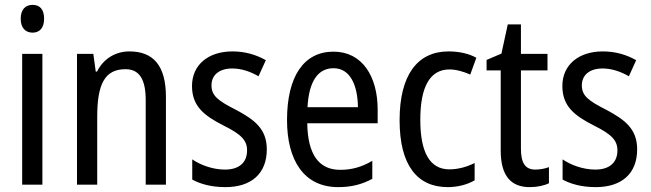

<svg xmlns="http://www.w3.org/2000/svg" viewBox="-20 -758 2671 788"><path d="M114 -738C84 -738 65 -719 65 -681C65 -644 84 -624 114 -624C143 -624 161 -644 161 -681C161 -719 144 -738 114 -738ZM154 -537H71V0H154Z M511 -547C455 -547 405 -518 378 -464H373L363 -537H296V0H379V-279C379 -413 410 -474 495 -474C553 -474 578 -431 578 -347V0H661V-360C661 -488 610 -547 511 -547Z M1075 -145C1075 -228 1026 -266 949 -307C874 -345 848 -365 848 -408C848 -450 880 -477 933 -477C971 -477 1008 -464 1041 -445L1071 -511C1030 -534 985 -547 934 -547C835 -547 768 -492 768 -405C768 -321 819 -283 897 -243C970 -207 994 -182 994 -141C994 -92 963 -62 903 -62C853 -62 802 -81 769 -104V-21C802 -3 847 10 905 10C1011 10 1075 -45 1075 -145Z M1349 -546C1227 -546 1158 -445 1158 -265C1158 -102 1226 10 1368 10C1422 10 1465 -1 1508 -24V-98C1464 -72 1423 -61 1376 -61C1288 -61 1243 -125 1241 -252H1530V-308C1530 -444 1467 -546 1349 -546ZM1349 -478C1418 -478 1448 -407 1449 -318H1242C1248 -425 1285 -478 1349 -478Z M1818 10C1857 10 1898 0 1928 -18V-89C1896 -73 1861 -63 1824 -63C1745 -63 1705 -131 1705 -266C1705 -403 1745 -473 1825 -473C1852 -473 1883 -464 1910 -452L1935 -521C1906 -537 1867 -547 1821 -547C1692 -547 1620 -448 1620 -265C1620 -80 1692 10 1818 10Z M2177 -62C2135 -62 2118 -90 2118 -148V-469H2227V-537H2118V-658H2064L2038 -538L1977 -512V-469H2035V-140C2035 -34 2079 10 2154 10C2184 10 2213 4 2233 -6V-72C2217 -66 2196 -62 2177 -62Z M2595 -145C2595 -228 2546 -266 2469 -307C2394 -345 2368 -365 2368 -408C2368 -450 2400 -477 2453 -477C2491 -477 2528 -464 2561 -445L2591 -511C2550 -534 2505 -547 2454 -547C2355 -547 2288 -492 2288 -405C2288 -321 2339 -283 2417 -243C2490 -207 2514 -182 2514 -141C2514 -92 2483 -62 2423 -62C2373 -62 2322 -81 2289 -104V-21C2322 -3 2367 10 2425 10C2531 10 2595 -45 2595 -145Z"/></svg>

Font: Noto Sans Khmer UI Condensed
Style: Regular
Weight: 400
Width: 3
Designer: Danh Hong and the Monotype Design Team
Foundry: Monotype Imaging Inc.
Version: Version 2.002